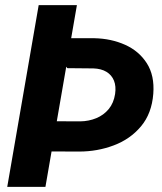

<svg xmlns="http://www.w3.org/2000/svg" viewBox="-20 -731 635 751"><path d="M131.3 -710.9H280.8L157.7 0H8.3ZM159.7 -581.5H349.6Q415 -580.1 469.5 -555.7Q523.9 -531.2 554.4 -483.4Q585 -435.5 579.6 -364.3Q573.7 -287.1 531.5 -236.8Q489.3 -186.5 425 -162.4Q360.8 -138.2 289.6 -138.2L161.1 -138.7L181.6 -256.8L293.9 -256.3Q327.6 -256.8 356.7 -268.8Q385.7 -280.8 405.3 -304.4Q424.8 -328.1 430.2 -363.3Q434.6 -393.6 425.8 -415.5Q417 -437.5 396.5 -450Q376 -462.4 345.7 -463.4L243.2 -464.4Z"/></svg>

Font: Roboto ExtraBold
Style: Italic
Weight: 800
Designer: Christian Robertson
Foundry: Google
Version: Version 3.009; 2024